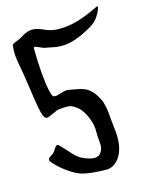

<svg xmlns="http://www.w3.org/2000/svg" viewBox="-146 -889 793 965"><g transform="rotate(-20 251.0 -406.0)"><path d="M363.3 -173.8Q363.3 -97.7 333 -54.2Q302.7 -10.7 257.8 -10.7Q167 -20.5 128.9 -36.1Q97.7 -48.8 59.6 -82.5Q21.5 -116.2 0 -150.4V-156.2Q0 -161.1 5.4 -165.5Q10.7 -169.9 20 -174.3Q29.3 -178.7 33.2 -182.6Q37.1 -185.5 43 -193.8Q48.8 -202.1 54.2 -207.5Q59.6 -212.9 63.5 -212.9Q66.4 -212.9 69.3 -210Q85.9 -191.4 100.6 -171.9Q115.2 -152.3 122.6 -142.6Q129.9 -132.8 142.6 -121.6Q155.3 -110.4 173.8 -101.6Q205.1 -86.9 221.7 -86.9Q231.4 -86.9 240.7 -90.3Q250 -93.8 259.8 -108.9Q269.5 -124 269.5 -149.4V-182.6Q269.5 -186.5 271 -201.7Q272.5 -216.8 272.5 -224.6Q272.5 -263.7 254.9 -305.7Q241.2 -337.9 221.2 -355Q201.2 -372.1 187.5 -375Q173.8 -377.9 153.3 -377.9H135.7Q123 -377.9 97.7 -368.2Q72.3 -358.4 64.5 -358.4Q47.9 -358.4 42 -397.9Q36.1 -437.5 27.3 -599.6Q26.4 -617.2 22.9 -651.9Q19.5 -686.5 19.5 -704.1Q19.5 -725.6 24.4 -752.9Q25.4 -761.7 31.7 -765.6Q38.1 -769.5 49.8 -772.5Q61.5 -775.4 66.4 -777.3Q73.2 -780.3 84.5 -785.6Q95.7 -791 101.6 -793.5Q107.4 -795.9 117.2 -798.3Q127 -800.8 137.7 -800.8H140.6Q165 -800.8 203.6 -778.3Q242.2 -755.9 298.8 -755.9Q316.4 -755.9 334 -757.3Q351.6 -758.8 368.2 -762.2Q384.8 -765.6 398.9 -769Q413.1 -772.5 428.2 -777.3Q443.4 -782.2 451.7 -785.2Q460 -788.1 472.2 -792.5Q484.4 -796.9 486.3 -797.9L487.3 -798.8Q488.3 -798.8 489.3 -798.8Q493.2 -798.8 493.2 -794.9Q493.2 -784.2 470.7 -752.9Q460 -738.3 445.8 -728Q431.6 -717.8 421.9 -713.4Q412.1 -709 389.6 -699.2Q324.2 -671.9 276.4 -671.9Q256.8 -671.9 239.7 -674.8Q222.7 -677.7 199.7 -685.1Q176.8 -692.4 170.9 -693.4Q164.1 -695.3 147.5 -705.1Q130.9 -714.8 126 -714.8Q120.1 -714.8 120.1 -708Q114.3 -635.7 114.3 -578.1Q114.3 -516.6 118.7 -486.3Q123 -456.1 127.9 -451.2Q132.8 -446.3 142.6 -446.3Q149.4 -446.3 169.4 -450.7Q189.5 -455.1 199.2 -455.1Q205.1 -455.1 212.9 -453.1Q219.7 -451.2 238.3 -446.3Q256.8 -441.4 264.2 -439Q271.5 -436.5 284.2 -431.2Q296.9 -425.8 306.2 -418Q315.4 -410.2 324.2 -399.4Q335 -385.7 341.8 -371.1Q348.6 -356.4 352.5 -346.7Q356.4 -336.9 358.9 -316.4Q361.3 -295.9 361.8 -290Q362.3 -284.2 362.3 -256.8Q362.3 -229.5 362.3 -224.6Q362.3 -215.8 362.8 -198.7Q363.3 -181.6 363.3 -173.8Z"/></g></svg>

Font: Isabella
Style: Medium
Weight: 500
Designer: John Stracke
Version: Version 001.202